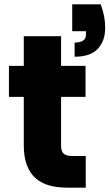

<svg xmlns="http://www.w3.org/2000/svg" viewBox="-20 -860 502 880"><path d="M442 -840Q453 -808 457.5 -783.5Q462 -759 462 -732Q462 -672 428 -636Q394 -600 322 -600V-665Q374 -665 374 -701V-717H311V-840ZM89 -416H21V-558H89V-694H260V-558H372V-416H260V-192Q260 -167 271.5 -156Q283 -145 312 -145H373V0H286Q242 0 206 -10Q170 -20 144 -42.5Q118 -65 103.5 -102.5Q89 -140 89 -194Z"/></svg>

Font: SVN-Poppins
Style: Bold
Weight: 700
Designer: Ninad Kale (Devanagari), Jonny Pinhorn (Latin)
Foundry: Indian Type Foundry
Version: Version 3.200;PS 1.000;hotconv 16.6.54;makeotf.lib2.5.65590